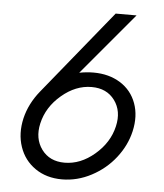

<svg xmlns="http://www.w3.org/2000/svg" viewBox="-51 -735 674 791"><g transform="rotate(5 286.0 -340.0)"><path d="M233.9 9.8Q169.9 9.8 123.5 -22.2Q77.1 -54.2 58.6 -108.6Q40 -163.1 54.7 -227.1Q69.3 -288.6 112.8 -342.3L395.5 -689.9H481.9L267.1 -434.1Q297.9 -439.9 326.2 -439.9Q390.1 -439.9 437 -410.6Q483.9 -381.3 502.9 -329.1Q522 -276.9 507.3 -212.9Q493.7 -153.8 454.1 -103Q414.6 -52.2 356 -21.2Q297.4 9.8 233.9 9.8ZM238.8 -59.6Q304.7 -59.6 363 -109.4Q421.4 -159.2 437 -227.5Q451.7 -291 418.9 -335.4Q386.2 -379.9 323.7 -379.9Q257.8 -379.9 199.5 -330.3Q141.1 -280.8 125.5 -211.9Q111.3 -148.9 144 -104.2Q176.8 -59.6 238.8 -59.6Z"/></g></svg>

Font: HK Grotesk Italic
Style: Regular
Weight: 400
Italic angle: -13°
Designer: Alfredo Marco Pradil and Stefan Peev
Foundry: Hanken Design Co.
Version: Version 1.000;PS 001.000;hotconv 1.0.88;makeotf.lib2.5.64775